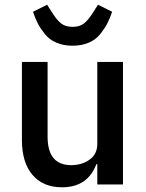

<svg xmlns="http://www.w3.org/2000/svg" viewBox="-20 -783 620 815"><path d="M393 0V-86H389Q352 12 243 12Q163 12 118 -40.5Q73 -93 73 -189V-520H182V-203Q182 -82 282 -82Q328 -82 360.5 -105.5Q393 -129 393 -172V-520H502V0ZM120 -733 180 -763 201 -730Q221 -698 239.5 -683.5Q258 -669 288 -669Q318 -669 336.5 -683.5Q355 -698 375 -730L396 -763L456 -733Q446 -704 435.5 -683.5Q425 -663 406 -639Q387 -615 357 -602Q327 -589 288 -589Q249 -589 219 -602Q189 -615 170 -639Q151 -663 140.5 -683.5Q130 -704 120 -733Z"/></svg>

Font: IBM Plex Sans Medm
Style: Regular
Weight: 500
Designer: Mike Abbink, Paul van der Laan, Pieter van Rosmalen
Foundry: Bold Monday
Version: Version 3.005